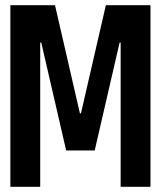

<svg xmlns="http://www.w3.org/2000/svg" viewBox="-20 -720 620 740"><path d="M135 -556H139L235 -140H345L441 -556H445V0H560V-700H388L292 -283H288L192 -700H20V0H135Z"/></svg>

Font: CommitMono-dimboump
Style: Bold
Weight: 700
Monospace: yes
Designer: Eigil Nikolajsen
Foundry: Eigil Nikolajsen
Version: Version 1.143